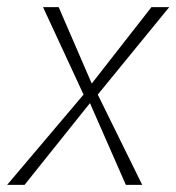

<svg xmlns="http://www.w3.org/2000/svg" viewBox="-54 -520 496 540"><path d="M181 -254 67 -500H111L204 -285L372 -500H422L221 -254L346 0H300L199 -230L15 0H-34Z"/></svg>

Font: Sarabun Thin
Style: Italic
Weight: 250
Italic angle: -10°
Designer: Suppakit Chalermlarp | Katatrad Co.,Ltd.
Foundry: Cadson Demak Co.,Ltd.
Version: Version 1.000; ttfautohint (v1.6)